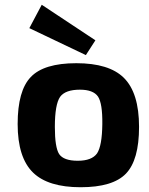

<svg xmlns="http://www.w3.org/2000/svg" viewBox="-20 -772 626 805"><path d="M340 -541 103 -654 155 -752 380 -603ZM499 -446Q563 -383 563 -240Q563 -101 508 -44Q453 13 318 13Q182 13 119 -48Q54 -111 54 -252Q54 -392 109 -449Q164 -507 300 -507Q437 -507 499 -446ZM232 -366Q210 -334 210 -240Q210 -154 228 -126Q247 -98 306 -98Q365 -98 387 -129Q408 -161 409 -252Q410 -338 391 -367Q371 -396 315 -396Q254 -396 232 -366Z"/></svg>

Font: Taylor Sans Bold LRS
Style: Bold
Weight: 700
Italic angle: -8°
Designer: Natanael Gama
Version: Version 1.001 September 8, 2015